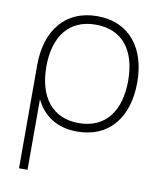

<svg xmlns="http://www.w3.org/2000/svg" viewBox="-88 -625 779 934"><g transform="rotate(10 302.0 -157.5)"><path d="M112 240V-108.5C148.5 -32 216.5 15 317 15C476 15 564 -100 564 -271C564 -438 478 -555 317 -555C160 -555 70 -441 70 -271V240ZM317 -27C184 -27 115 -124 115 -271C115 -413 180 -513 317 -513C452 -513 519 -418 519 -271C519 -126 453 -27 317 -27Z"/></g></svg>

Font: Vela Sans ExtLt
Style: Regular
Weight: 200
Designer: Principal design: Mikhail Sharanda - project Manrope.
Design modification: Ravid Balaliev
Foundry: Mikhail Sharanda
Version: Version 1.001